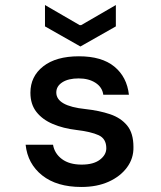

<svg xmlns="http://www.w3.org/2000/svg" viewBox="-20 -732 640 764"><path d="M304 12Q206 12 148 -34Q90 -80 82 -156H191Q197 -121 226.5 -99Q256 -77 305 -77Q352 -77 377.5 -96.5Q403 -116 403 -142Q403 -180 372.5 -194Q342 -208 283 -215Q232 -221 190.5 -238.5Q149 -256 125 -286.5Q101 -317 101 -363Q101 -428 152 -468Q203 -508 294 -508Q385 -508 435 -467Q485 -426 493 -355H391Q387 -385 360 -402.5Q333 -420 293 -420Q252 -420 228 -404.5Q204 -389 204 -364Q204 -310 320 -298Q375 -292 418 -277.5Q461 -263 486 -232.5Q511 -202 511 -147Q512 -102 485.5 -66Q459 -30 412.5 -9Q366 12 304 12ZM300 -547 159 -627V-712L297 -632H303L441 -712V-627Z"/></svg>

Font: DM Mono Medium
Style: Regular
Weight: 500
Designer: Colophon Foundry
Foundry: Colophon Foundry
Version: Version 1.000; ttfautohint (v1.8.2.53-6de2)